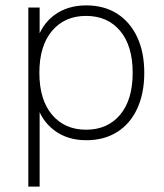

<svg xmlns="http://www.w3.org/2000/svg" viewBox="-20 -512 608 712"><path d="M85 180V-484H127V-358H116Q133 -420 181.5 -456Q230 -492 300 -492Q366 -492 414 -461.5Q462 -431 488.5 -375Q515 -319 515 -242Q515 -166 489 -109.5Q463 -53 414.5 -22.5Q366 8 300 8Q230 8 181.5 -28.5Q133 -65 116 -126H127V180ZM299 -31Q379 -31 425.5 -86.5Q472 -142 472 -242Q472 -342 425.5 -397.5Q379 -453 299 -453Q220 -453 173 -397.5Q126 -342 126 -242Q126 -142 173 -86.5Q220 -31 299 -31Z"/></svg>

Font: Nunito Sans 12pt ExtraLight 12pt ExtraLight
Style: Regular
Weight: 250
Version: Version 3.101;gftools[0.9.27]